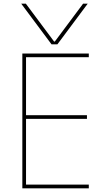

<svg xmlns="http://www.w3.org/2000/svg" viewBox="-20 -1020 590 1040"><path d="M95 -1000H120L273 -795H277L430 -1000H455L291 -780H259ZM101 0V-730H461V-710H121V-396H451V-376H121V-20H461V0Z"/></svg>

Font: M PLUS Code Latin SemiExpanded Thin
Style: Regular
Weight: 250
Width: 6
Designer: Coji Morishita
Foundry: UNDERFOREST DESIGN
Version: Version 1.002; ttfautohint (v1.8.3)